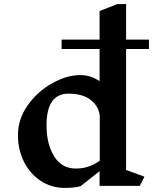

<svg xmlns="http://www.w3.org/2000/svg" viewBox="-20 -911 750 941"><path d="M598 -78 688 -45 665 0H468V-72L374 2Q342 10 298 10Q232 10 179.5 -24.5Q127 -59 97.5 -118Q68 -177 68 -249Q68 -327 115.5 -394.5Q163 -462 235 -502.5Q307 -543 374 -543Q425 -543 468 -513V-671H282V-717H468V-857L555 -891H598V-717H710V-671H598ZM469 -123V-344Q463 -392 423.5 -422Q384 -452 316 -452Q208 -452 208 -297Q208 -206 245 -145.5Q282 -85 351 -85H352Q382 -85 409 -93Q436 -101 469 -123Z"/></svg>

Font: Inknut Antiqua Medium
Style: Regular
Weight: 500
Designer: Claus Eggers Sørensen
Foundry: Claus Eggers Sørensen
Version: Version 1.003; ttfautohint (v1.8.2) -l 8 -r 50 -G 200 -x 14 